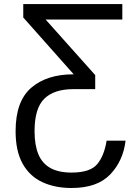

<svg xmlns="http://www.w3.org/2000/svg" viewBox="-20 -731 684 955"><path d="M510.3 -31.2H604.5Q592.8 68.8 528.3 136.5Q463.9 204.1 335.9 204.1Q252.9 204.1 190.2 174.8Q127.4 145.5 92.5 83Q57.6 20.5 57.6 -78.6Q57.6 -227.5 135.3 -294.4Q212.9 -361.3 344.7 -361.3H443.8V-287.6H344.7Q249 -287.6 200.4 -240Q151.9 -192.4 151.9 -78.6Q151.9 -8.8 171.1 36.9Q190.4 82.5 231.2 105Q272 127.4 335.9 127.4Q427.7 127.4 462.9 86.2Q498 44.9 510.3 -31.2ZM412.1 -287.6 95.7 -644V-710.9H138.2L453.6 -357.4V-287.6ZM135.3 -633.8V-710.9H588.4V-633.8Z"/></svg>

Font: RobotoDEMO
Style: Regular
Weight: 400
Designer: Christian Robertson
Foundry: Google
Version: Version 2.136